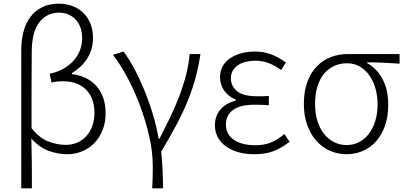

<svg xmlns="http://www.w3.org/2000/svg" viewBox="-20 -828 2212 1047"><path d="M96 -557Q96 -611 108.5 -657Q121 -703 146.5 -736.5Q172 -770 210.5 -789Q249 -808 301 -808Q337 -808 371 -796.5Q405 -785 430.5 -761.5Q456 -738 471.5 -703Q487 -668 487 -621Q487 -559 456.5 -510.5Q426 -462 372 -429V-424Q460 -413 508 -356Q556 -299 556 -211Q556 -159 539 -117.5Q522 -76 493.5 -47Q465 -18 427 -2.5Q389 13 348 13Q295 13 244 -6Q193 -25 151 -73Q153 -3 153.5 62.5Q154 128 154 199H96ZM339 -38Q372 -38 400.5 -50Q429 -62 450 -85Q471 -108 483 -140Q495 -172 495 -213Q495 -250 484.5 -281.5Q474 -313 452.5 -336Q431 -359 398.5 -372Q366 -385 322 -385Q308 -385 292.5 -383.5Q277 -382 261 -378L251 -426Q299 -436 332.5 -457Q366 -478 387 -504Q408 -530 418 -559.5Q428 -589 428 -618Q428 -653 418 -679.5Q408 -706 390.5 -723.5Q373 -741 350.5 -750Q328 -759 303 -759Q234 -759 193.5 -705Q153 -651 153 -543Q152 -439 152 -336.5Q152 -234 152 -129Q195 -75 243.5 -56.5Q292 -38 339 -38Z M810 199Q811 180 811.5 165Q812 150 812.5 136Q813 122 813 107.5Q813 93 813 73Q813 -1 793.5 -85.5Q774 -170 743.5 -252Q713 -334 674 -406.5Q635 -479 596 -529L654 -547Q682 -509 711.5 -454.5Q741 -400 767 -336.5Q793 -273 813.5 -205Q834 -137 845 -72H850Q878 -127 905.5 -183.5Q933 -240 955.5 -298Q978 -356 993.5 -415Q1009 -474 1014 -533H1073Q1063 -466 1046.5 -404.5Q1030 -343 1004.5 -280Q979 -217 943 -149Q907 -81 859 -1Q864 46 866.5 98.5Q869 151 869 199H810Z M1366 13Q1318 13 1278.5 1.5Q1239 -10 1211 -30.5Q1183 -51 1167.5 -80Q1152 -109 1152 -145Q1152 -174 1161.5 -197Q1171 -220 1187 -236.5Q1203 -253 1223.5 -263.5Q1244 -274 1266 -280V-285Q1224 -302 1202 -334.5Q1180 -367 1180 -407Q1180 -442 1195 -468Q1210 -494 1236.5 -511.5Q1263 -529 1297.5 -538Q1332 -547 1371 -547Q1420 -547 1461.5 -530.5Q1503 -514 1539 -487L1513 -446Q1479 -471 1445 -484Q1411 -497 1372 -497Q1345 -497 1320.5 -491Q1296 -485 1278 -473Q1260 -461 1249.5 -443Q1239 -425 1239 -401Q1239 -359 1272.5 -331Q1306 -303 1383 -303Q1398 -303 1412 -303Q1426 -303 1446 -305V-254Q1423 -256 1404.5 -256.5Q1386 -257 1367 -257Q1290 -257 1251 -228.5Q1212 -200 1212 -149Q1212 -96 1255 -66Q1298 -36 1373 -36Q1418 -36 1454 -49.5Q1490 -63 1531 -97L1559 -55Q1512 -18 1468 -2.5Q1424 13 1366 13Z M1870 13Q1823 13 1781 -5Q1739 -23 1707 -58Q1675 -93 1656 -144Q1637 -195 1637 -261Q1637 -331 1656.5 -382.5Q1676 -434 1709 -467.5Q1742 -501 1784.5 -517Q1827 -533 1873 -533H2159V-481Q2112 -484 2070 -486Q2028 -488 1982 -488V-484Q2036 -454 2066.5 -396Q2097 -338 2097 -256Q2097 -191 2079 -141Q2061 -91 2030.5 -57Q2000 -23 1958.5 -5Q1917 13 1870 13ZM1870 -37Q1906 -37 1937 -52.5Q1968 -68 1990.5 -97Q2013 -126 2026 -167Q2039 -208 2039 -259Q2039 -303 2028 -343.5Q2017 -384 1995.5 -415Q1974 -446 1943 -464.5Q1912 -483 1872 -483Q1835 -483 1803.5 -469Q1772 -455 1748.5 -427.5Q1725 -400 1711.5 -358Q1698 -316 1698 -261Q1698 -210 1711 -168.5Q1724 -127 1747.5 -97.5Q1771 -68 1802.5 -52.5Q1834 -37 1870 -37Z"/></svg>

Font: SpoqaHanSansJP-Light
Style: Regular
Weight: 300
Designer: [Source Han Sans]
Ryoko NISHIZUKA  (kana & ideographs); Paul D. Hunt (Latin, Greek & Cyrillic); Wenlong ZHANG  (bopomofo
Foundry: Spoqa (http://bi.spoqa.com)
Version: Version 1.002.20150607